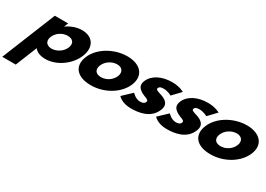

<svg xmlns="http://www.w3.org/2000/svg" viewBox="-80 -1334 3329 2400"><g transform="rotate(30 1585.0 -134.0)"><path d="M791.3 -257C851.9 -407 785.3 -528 620.3 -528C543.3 -528 464.8 -497 406 -455H403.8L427.3 -513H234.8L-77.5 260H117.2L242 -49C271.6 -8 325 15 400.9 15C565.9 15 730.7 -107 791.3 -257ZM584.5 -257C555.8 -186 477.3 -136 403.6 -136C331 -136 292.9 -186 321.6 -257C349.9 -327 425.1 -377 501 -377C580.2 -377 612.8 -327 584.5 -257Z M827.2 -256C763.3 -98 854.1 15 1057.6 15C1252.3 15 1439.8 -98 1503.7 -256C1568.3 -416 1464 -528 1277 -528C1086.7 -528 891.8 -416 827.2 -256ZM1034 -256C1062.7 -327 1141.2 -377 1214.9 -377C1287.5 -377 1325.6 -327 1296.9 -256C1268.6 -186 1193.4 -136 1117.5 -136C1038.3 -136 1005.7 -186 1034 -256Z M1923.8 -528C1775.3 -528 1653.1 -468 1610.7 -363C1579.6 -286 1622.3 -250 1668.5 -223C1720.2 -193 1780.6 -190 1765.7 -153C1751.9 -119 1717.7 -116 1690.2 -116C1627.5 -116 1574.4 -175 1574.4 -175L1446.3 -54C1446.3 -54 1499.8 15 1636.2 15C1751.7 15 1913.2 -9 1974.2 -160C2016.6 -265 1935.2 -303 1868.9 -324C1826.1 -338 1789.7 -346 1800.7 -373C1810.3 -397 1830.8 -404 1873.7 -404C1933.1 -404 1986.1 -372 1986.1 -372L2096.8 -488C2096.8 -488 2032.7 -528 1923.8 -528Z M2439.8 -528C2291.3 -528 2169.1 -468 2126.7 -363C2095.6 -286 2138.3 -250 2184.5 -223C2236.2 -193 2296.6 -190 2281.7 -153C2267.9 -119 2233.7 -116 2206.2 -116C2143.5 -116 2090.4 -175 2090.4 -175L1962.3 -54C1962.3 -54 2015.8 15 2152.2 15C2267.7 15 2429.2 -9 2490.2 -160C2532.6 -265 2451.2 -303 2384.9 -324C2342.1 -338 2305.7 -346 2316.7 -373C2326.3 -397 2346.8 -404 2389.7 -404C2449.1 -404 2502.1 -372 2502.1 -372L2612.8 -488C2612.8 -488 2548.7 -528 2439.8 -528Z M2553.2 -256C2489.3 -98 2580.1 15 2783.6 15C2978.3 15 3165.8 -98 3229.7 -256C3294.3 -416 3190 -528 3003 -528C2812.7 -528 2617.8 -416 2553.2 -256ZM2760 -256C2788.7 -327 2867.2 -377 2940.9 -377C3013.5 -377 3051.6 -327 3022.9 -256C2994.6 -186 2919.4 -136 2843.5 -136C2764.3 -136 2731.7 -186 2760 -256Z"/></g></svg>

Font: Hussar
Style: BdWideOblFour
Weight: 700
Foundry: Cannot Into Space Fonts
Version: Version 2.00